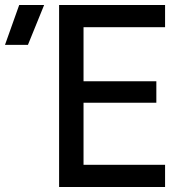

<svg xmlns="http://www.w3.org/2000/svg" viewBox="-140 -750 760 770"><path d="M-28 -570 37 -730H-63L-120 -570ZM522 0V-89H195V-338H487V-424H195V-641H522V-730H97V0Z"/></svg>

Font: Tekne LDO Medium
Style: Regular
Weight: 500
Monospace: yes
Designer: Alessio Laiso, Mario Rullo, Paolo Rosset
Foundry: Alessio Laiso
Version: Version 1.000;hotconv 1.0.109;makeotfexe 2.5.65596